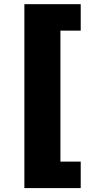

<svg xmlns="http://www.w3.org/2000/svg" viewBox="-20 -831 435 942"><path d="M99.6 -810.5H376V-680.7H276.4V-38.1H376V91.8H99.6Z"/></svg>

Font: Min Sans Black
Style: Regular
Weight: 900
Designer: Jinseong-Kim, NotoSansCJK, Nunito
Foundry: Jinseong-Kim
Version: Version 1.000